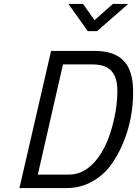

<svg xmlns="http://www.w3.org/2000/svg" viewBox="-20 -949 692 969"><path d="M627 -929.2 470.2 -792H422.9L325.2 -929.2H398.9L457 -847.2L549.8 -929.2ZM444.8 -624H297.9L170.9 -67.9H328.1Q387.2 -67.9 435.5 -109.9Q519.5 -182.6 556.6 -351.6Q572.3 -421.9 572.3 -490.2Q572.3 -558.6 542 -591.3Q512.2 -624 444.8 -624ZM316.9 0H78.1L237.8 -691.9H460Q555.2 -691.9 603.5 -643.1Q651.9 -594.2 651.9 -485.8Q651.9 -346.7 600.1 -224.1Q573.2 -160.2 535.2 -110.4Q497.1 -60.5 440.4 -30.3Q383.8 0 316.9 0Z"/></svg>

Font: TitilliumWeb-Italic
Style: Italic
Weight: 400
Italic angle: -13°
Version: Version 1.001;PS 57.000;hotconv 1.0.70;makeotf.lib2.5.55311